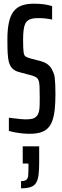

<svg xmlns="http://www.w3.org/2000/svg" viewBox="-20 -716 338 1039"><path d="M140 8Q122 8 101.5 6Q81 4 62 0.5Q43 -3 28 -8V-79Q45 -77 61.5 -75Q78 -73 92.5 -71.5Q107 -70 117 -70Q139 -70 153.5 -73Q168 -76 179 -88Q187 -97 190.5 -111Q194 -125 194.5 -144.5Q195 -164 195 -187Q195 -226 194 -248.5Q193 -271 188 -282.5Q183 -294 172.5 -299.5Q162 -305 143 -310L83 -326Q61 -332 48 -344.5Q35 -357 29 -377.5Q23 -398 21.5 -428.5Q20 -459 20 -501Q20 -556 28 -593.5Q36 -631 53 -653.5Q70 -676 97 -686Q124 -696 163 -696Q190 -696 210 -693.5Q230 -691 243 -688Q256 -685 262 -683V-610Q256 -612 245.5 -613.5Q235 -615 221 -616.5Q207 -618 187 -618Q156 -618 140 -610.5Q124 -603 117 -588Q110 -573 107.5 -551.5Q105 -530 105 -502Q105 -456 107.5 -436Q110 -416 117.5 -411Q125 -406 140 -401L201 -385Q215 -381 227.5 -374.5Q240 -368 250.5 -356Q261 -344 269 -323Q274 -313 276 -297Q278 -281 279 -258.5Q280 -236 280 -206Q280 -158 276 -122.5Q272 -87 263 -62Q254 -37 238 -21.5Q222 -6 198 1Q174 8 140 8ZM94 303V264Q114 264 122.5 257Q131 250 132.5 234.5Q134 219 134 194V169H103V76H192V165Q192 205 188.5 231.5Q185 258 175 274Q165 290 145 296.5Q125 303 94 303Z"/></svg>

Font: Saira UltraCondensed SemiBold
Style: Regular
Weight: 600
Width: 1
Designer: Hector Gatti with collaboration of the Omnibus-Type team
Foundry: Omnibus-Type
Version: Version 1.101